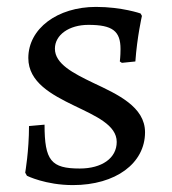

<svg xmlns="http://www.w3.org/2000/svg" viewBox="-20 -527 499 556"><path d="M191 9C315 9 400 -54 400 -144C400 -218 320 -254 250 -287C192 -315 139 -342 139 -386C139 -426 180 -455 236 -455C306 -455 329 -437 329 -385C329 -364 327 -349 327 -349L333 -345L372 -349C377 -420 391 -481 391 -481L387 -488C387 -488 333 -507 258 -507C146 -507 62 -444 62 -359C62 -289 129 -253 195 -221C257 -191 318 -165 318 -116C318 -69 275 -39 211 -39C128 -39 109 -62 109 -166L64 -162C64 -90 53 -27 53 -27L58 -18C58 -18 112 9 191 9Z"/></svg>

Font: Alegreya SC
Style: Regular
Weight: 400
Designer: Juan Pablo del Peral
Foundry: Huerta Tipografica
Version: Version 2.007;PS 002.007;hotconv 1.0.88;makeotf.lib2.5.64775